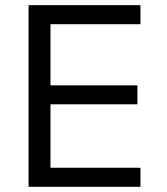

<svg xmlns="http://www.w3.org/2000/svg" viewBox="-20 -718 640 738"><path d="M519.9 0V-73.2H174V-317.1H508.2V-389.9H174V-625H519.9V-698.2H89.8V0Z"/></svg>

Font: Margiela Mono
Style: Regular
Weight: 400
Designer: Mike Abbink, Paul van der Laan, Pieter van Rosmalen
Foundry: Bold Monday
Version: Version 2.003 2021